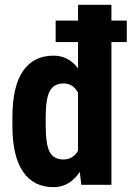

<svg xmlns="http://www.w3.org/2000/svg" viewBox="-20 -770 550 800"><path d="M170.4 -245.6Q170.4 -167.5 187.3 -136.5Q204.1 -105.5 244.1 -105.5Q284.2 -105.5 305.2 -142.1V-383.3Q284.7 -422.4 245.1 -422.4Q205.6 -422.4 188 -391.6Q170.4 -360.8 170.4 -282.2ZM508.3 -594.7H444.3V0H318.8L312.5 -53.7Q270 9.8 203.1 9.8Q120.1 9.8 76.4 -53.7Q32.7 -117.2 31.7 -240.2V-280.3Q31.7 -410.2 75.7 -474.1Q119.6 -538.1 203.6 -538.1Q264.6 -538.1 305.2 -485.4V-594.7H211.9V-684.1H305.2V-750H444.3V-684.1H508.3Z"/></svg>

Font: RobotoCondensed-Bold
Style: Bold
Weight: 700
Designer: Google
Version: Version 2.001240; 2014